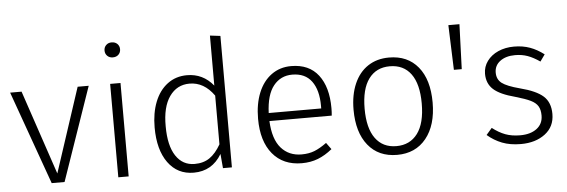

<svg xmlns="http://www.w3.org/2000/svg" viewBox="-49 -907 3162 1071"><g transform="rotate(-5 1532.0 -371.0)"><path d="M274 0H202L15 -523H79L238 -51L393 -523H455Z M633 0H575V-523H633ZM647 -711Q647 -693 635 -681Q623 -669 603 -669Q584 -669 572 -681Q560 -693 560 -711Q560 -729 572 -741Q584 -753 603 -753Q623 -753 635 -741Q647 -729 647 -711Z M1211 -736V0H1161L1154 -80Q1100 11 997 11Q906 11 853.5 -61.5Q801 -134 801 -259Q801 -340 825.5 -402Q850 -464 896.5 -499Q943 -534 1006 -534Q1095 -534 1153 -463V-743ZM1153 -134V-407Q1097 -486 1016 -486Q945 -486 903.5 -427Q862 -368 863 -260Q863 -152 901 -94.5Q939 -37 1006 -37Q1056 -37 1090.5 -61Q1125 -85 1153 -134Z M1791 -239H1442Q1447 -137 1490.5 -87.5Q1534 -38 1605 -38Q1646 -38 1677.5 -50.5Q1709 -63 1746 -90L1773 -53Q1734 -21 1693 -5Q1652 11 1602 11Q1498 11 1439 -60Q1380 -131 1380 -257Q1380 -340 1405.5 -402.5Q1431 -465 1478.5 -499.5Q1526 -534 1589 -534Q1689 -534 1741 -466.5Q1793 -399 1793 -281Q1793 -259 1791 -239ZM1736 -299Q1736 -387 1699.5 -436.5Q1663 -486 1591 -486Q1526 -486 1486 -436Q1446 -386 1442 -284H1736Z M2358 -263Q2358 -136 2298.5 -62.5Q2239 11 2136 11Q2032 11 1973.5 -61.5Q1915 -134 1915 -261Q1915 -344 1942 -406Q1969 -468 2019 -501Q2069 -534 2137 -534Q2241 -534 2299.5 -462.5Q2358 -391 2358 -263ZM1977 -261Q1977 -152 2018.5 -95Q2060 -38 2136 -38Q2212 -38 2254.5 -95Q2297 -152 2297 -263Q2297 -372 2255.5 -428.5Q2214 -485 2137 -485Q2061 -485 2019 -428Q1977 -371 1977 -261Z M2483 -685H2545L2536 -434H2492Z M3004 -476 2977 -438Q2941 -463 2909 -474.5Q2877 -486 2839 -486Q2787 -486 2755 -462Q2723 -438 2723 -398Q2723 -360 2750.5 -339Q2778 -318 2850 -299Q2940 -276 2979 -241Q3018 -206 3018 -141Q3018 -70 2964.5 -29.5Q2911 11 2829 11Q2769 11 2724 -6.5Q2679 -24 2642 -56L2674 -93Q2710 -65 2746 -51.5Q2782 -38 2829 -38Q2887 -38 2922 -64.5Q2957 -91 2957 -138Q2957 -170 2945 -190Q2933 -210 2904.5 -224Q2876 -238 2820 -254Q2736 -276 2699.5 -309Q2663 -342 2663 -397Q2663 -436 2686 -467.5Q2709 -499 2748.5 -516.5Q2788 -534 2837 -534Q2886 -534 2926 -519.5Q2966 -505 3004 -476Z"/></g></svg>

Font: Statis Sans Light
Style: Regular
Weight: 300
Designer: bBox Type GmbH
Foundry: bBox Type GmbH
Version: Version 1.000